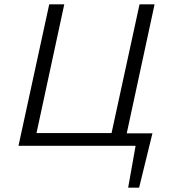

<svg xmlns="http://www.w3.org/2000/svg" viewBox="-20 -678 791 893"><path d="M548 0 560 -58H690L648 0ZM576 195 621 -58H689L627 195ZM486 0 629 -658H699L557 0ZM89 0 100 -59H546L534 0ZM66 0 209 -658H279L137 0Z"/></svg>

Font: Ysabeau Infant
Style: Italic
Weight: 400
Italic angle: -12°
Designer: Christian Thalmann (Catharsis Fonts)
Version: Version 2.001;gftools[0.9.30]; featfreeze: ss01,ss02,lnum